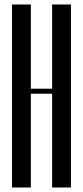

<svg xmlns="http://www.w3.org/2000/svg" viewBox="-20 -831 368 851"><path d="M33.3 -811.1H116.7V0H33.3ZM211.1 -811.1H294.4V0H211.1ZM228.9 -415.6H91.1V-437.8H228.9Z"/></svg>

Font: Le Murmure
Style: Regular
Weight: 600
Width: 2
Designer: Jeremy Landes, Alexander Slobzheninov (Cyrillic)
Foundry: Velvetyne Type Foundry
Version: Version 1.0